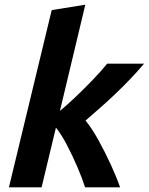

<svg xmlns="http://www.w3.org/2000/svg" viewBox="-20 -797 633 817"><path d="M18 0 200 -754 343 -777 235 -325Q263 -348 300 -383Q337 -418 374 -456.5Q411 -495 436 -526H593Q566 -494 535 -461.5Q504 -429 471.5 -398Q439 -367 406.5 -338.5Q374 -310 344 -284Q371 -251 399 -200.5Q427 -150 451.5 -96.5Q476 -43 491 0H342Q330 -38 309 -87Q288 -136 264 -181.5Q240 -227 218 -254L157 0Z"/></svg>

Font: Ubuntu Sans Mono
Style: Bold Italic
Weight: 700
Italic angle: -13.5°
Monospace: yes
Designer: Dalton Maag Ltd
Foundry: Dalton Maag Ltd
Version: Version 1.006